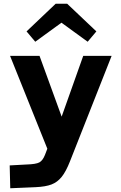

<svg xmlns="http://www.w3.org/2000/svg" viewBox="-20 -778 654 1034"><path d="M123 -608.9 279.8 -757.8H341.8L499 -608.9L452.1 -553.2L311 -655.8L169.9 -553.2ZM356.9 90.8Q335 146.5 312 174.8Q289.1 203.1 257.6 215.3Q226.1 227.5 171.9 230L35.2 235.8L32.2 112.8L123 107.9Q173.3 106.4 191.7 96.7Q210 86.9 222.2 56.2L234.9 22.9L34.2 -477.1H192.9L312 -149.9L428.2 -477.1H581.1Z"/></svg>

Font: IntelOne Mono Bold
Style: Regular
Weight: 700
Designer: Fred Shallcrass
Foundry: Frere-Jones Type LLC
Version: Version 1.200;hotconv 1.1.0;makeotfexe 2.6.0;FJTRelease1.2